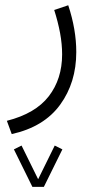

<svg xmlns="http://www.w3.org/2000/svg" viewBox="-20 -253 368 735"><path d="M104 462.4 33.2 318.8 62.5 304.2 126 433.1 189.5 304.2 218.8 318.8 147.9 462.4ZM24.9 260.3 6.3 209.5Q115.7 181.6 166.7 115.5Q217.8 49.3 217.8 -44.9Q217.8 -84 210 -126.5Q202.1 -168.9 187.5 -214.8L241.2 -232.9Q272 -140.1 272 -53.7Q272 63 210.2 147.9Q148.4 232.9 24.9 260.3Z"/></svg>

Font: Vazirmatn RD UI ExtraLight
Style: Regular
Weight: 200
Designer: Saber Rastikerdar
Foundry: Saber Rastikerdar
Version: Version 33.003